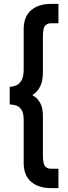

<svg xmlns="http://www.w3.org/2000/svg" viewBox="-20 -829 351 989"><path d="M281 140V40H241Q223 40 212 27Q201 14 201 -30V-229Q201 -274 187.5 -297.5Q174 -321 161 -329.5Q148 -338 148 -338V-340Q148 -340 161 -349.5Q174 -359 187.5 -385Q201 -411 201 -459V-639Q201 -684 212.5 -696.5Q224 -709 241 -709H281V-809H242Q179 -809 140.5 -776.5Q102 -744 102 -678V-472Q102 -434 90.5 -414.5Q79 -395 62 -388.5Q45 -382 30 -382V-291Q45 -291 62 -286Q79 -281 90.5 -264Q102 -247 102 -211V10Q102 75 140.5 107.5Q179 140 242 140Z"/></svg>

Font: Rowdies Light
Style: Regular
Weight: 300
Designer: Jaikishan Patel
Version: Version 1.000; ttfautohint (v1.8.3)